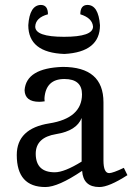

<svg xmlns="http://www.w3.org/2000/svg" viewBox="-20 -752 539 782"><path d="M203.1 -50.3Q242.2 -50.3 312.5 -93.8V-271.5Q292 -219.2 208.7 -205.8Q125.5 -192.4 125.5 -125.5Q126 -50.3 203.1 -50.3ZM384.8 9.8Q318.8 9.8 314.5 -56.2Q216.8 9.8 165 9.8Q48.3 9.8 48.3 -120.6Q48.3 -228.5 180.9 -249.5Q313.5 -270.5 314 -367.7Q314 -430.2 242.2 -430.2Q167 -430.2 161.1 -352.5Q161.1 -343.3 162.1 -339.4Q149.4 -337.4 139.6 -337.4Q81.5 -337.4 80.1 -384.8Q86.9 -474.6 235.4 -479.5Q401.4 -479.5 401.4 -335.4V-98.6Q401.4 -46.9 424.8 -46.9Q440.4 -47.4 484.4 -68.4L499 -38.6Q423.8 9.8 384.8 9.8ZM242.2 -532.2Q95.2 -537.6 95.2 -649.4Q100.6 -730.5 146 -731.9Q175.3 -731.9 175.3 -693.8Q125 -680.2 123.5 -643.6Q123.5 -602.1 240.7 -602.1Q358.9 -602.1 358.9 -643.6Q356 -678.7 307.1 -693.8Q307.1 -731.9 336.4 -731.9Q380.9 -731.4 387.2 -649.4Q387.2 -540 242.2 -532.2Z"/></svg>

Font: Kelvinch
Style: Regular
Weight: 400
Designer: Paul James MIller
Foundry: High-Logic / Made with FontCreator
Version: Version 3.30 September 23, 2016